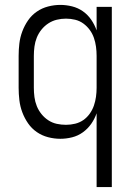

<svg xmlns="http://www.w3.org/2000/svg" viewBox="-20 -558 540 783"><path d="M374 205H436V-530H374V-434Q366 -457 352 -477.5Q338 -498 318 -512Q298 -526 274 -532Q250 -538 226 -538Q201 -538 176 -531.5Q151 -525 130 -510.5Q109 -496 94.5 -475Q80 -454 71 -430Q62 -406 59 -381Q56 -356 56 -330V-200Q56 -175 59 -149.5Q62 -124 71 -100Q80 -76 94.5 -55Q109 -34 130 -19.5Q151 -5 176 1.5Q201 8 226 8Q250 8 274 2Q298 -4 318 -18.5Q338 -33 352 -53Q366 -73 374 -96ZM249 -49Q230 -49 211.5 -53Q193 -57 177 -67.5Q161 -78 149 -93Q137 -108 130 -125.5Q123 -143 120.5 -162Q118 -181 118 -200V-330Q118 -349 120.5 -368Q123 -387 130 -404.5Q137 -422 149 -437Q161 -452 177 -462.5Q193 -473 211.5 -477.5Q230 -482 249 -482Q268 -482 286.5 -477.5Q305 -473 320 -462Q335 -451 346 -436Q357 -421 363 -403.5Q369 -386 371.5 -367.5Q374 -349 374 -330V-200Q374 -182 371.5 -163.5Q369 -145 363 -127.5Q357 -110 346 -94.5Q335 -79 320 -68.5Q305 -58 286.5 -53.5Q268 -49 249 -49Z"/></svg>

Font: Iosevka SS09 Light
Style: Regular
Weight: 300
Monospace: yes
Designer: Belleve Invis
Foundry: Belleve Invis
Version: Version 5.2.1; ttfautohint (v1.8.3)